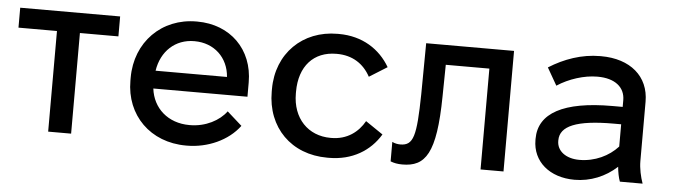

<svg xmlns="http://www.w3.org/2000/svg" viewBox="-40 -673 2892 825"><g transform="rotate(5 1406.0 -260.5)"><path d="M185 0H284V-434H450V-520H19V-434H185Z M780 8H784C873 8 961 -31 1010 -97L946 -154C916 -113 857 -81 789 -81H787C694 -81 629 -140 619 -224H1025V-286C1025 -428 925 -527 782 -527H779C629 -527 518 -416 518 -262V-249C518 -100 626 8 780 8ZM622 -301C635 -386 695 -442 777 -442H778C863 -442 924 -384 930 -301Z M1389 7H1396C1497 7 1573 -40 1617 -113L1542 -164C1515 -116 1468 -79 1399 -79H1396C1299 -79 1231 -149 1231 -256V-264C1231 -374 1292 -441 1390 -441H1392C1459 -441 1508 -409 1537 -355L1614 -403C1571 -477 1495 -527 1393 -527H1387C1237 -527 1127 -420 1127 -266V-255C1127 -100 1234 7 1389 7Z M1713 8C1812 8 1857 -50 1860 -299L1862 -435H2050V0H2149V-520H1770L1768 -299C1765 -119 1754 -77 1697 -77C1687 -77 1673 -79 1662 -85V-1C1677 5 1693 8 1713 8Z M2456 9C2524 9 2588 -17 2638 -63C2640 -40 2645 -15 2651 0H2749C2739 -28 2731 -64 2731 -96V-352C2731 -461 2650 -530 2524 -530H2520C2440 -530 2365 -503 2300 -462L2343 -387C2393 -420 2459 -441 2515 -441H2517C2591 -441 2635 -406 2635 -350V-321H2590C2380 -321 2274 -263 2274 -152V-147C2274 -54 2348 9 2456 9ZM2469 -78C2411 -78 2372 -108 2372 -151V-154C2372 -216 2443 -246 2602 -246H2635V-150C2596 -107 2536 -78 2469 -78Z"/></g></svg>

Font: Fixel Display Medium
Style: Regular
Weight: 500
Designer: AlfaBravo + MacPaw
Foundry: Kyrylo Tkachov, Marchela Mozhyna, Serhii Makarenko, Maria Weinstein, Zakhar Kryvoshyya
Version: Version 1.211